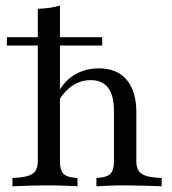

<svg xmlns="http://www.w3.org/2000/svg" viewBox="-20 -651 602 671"><path d="M23.4 0V-29Q73.4 -30.6 92.7 -43.1Q112.1 -55.6 112.1 -87.1V-620.2Q134.7 -621 154 -623.8Q173.4 -626.6 189.5 -631.5V-87.1Q189.5 -55.6 202.4 -43.1Q215.3 -30.6 250.8 -29V0Q234.7 -0.8 206.9 -2Q179 -3.2 150 -3.2Q116.9 -3.2 81 -2Q45.2 -0.8 23.4 0ZM316.9 0V-29Q352.4 -30.6 365.3 -43.1Q378.2 -55.6 378.2 -87.1V-264.5Q378.2 -317.7 357.7 -344.4Q337.1 -371 296.8 -371Q263.7 -371 235.1 -352.8Q206.5 -334.7 185.5 -300L186.3 -332.3Q206.5 -370.2 243.1 -391.1Q279.8 -412.1 325.8 -412.1Q388.7 -412.1 422.6 -372.2Q456.5 -332.3 456.5 -258.1V-87.1Q456.5 -55.6 475.8 -43.1Q495.2 -30.6 545.2 -29V0Q533.1 -0.8 512.1 -1.2Q491.1 -1.6 466.5 -2.4Q441.9 -3.2 418.5 -3.2Q388.7 -3.2 360.1 -2Q331.5 -0.8 316.9 0ZM4 -491.9V-521H337.1V-491.9Z"/></svg>

Font: Playfair
Style: Regular
Weight: 400
Designer: Claus Eggers Sørensen
Foundry: Claus Eggers Sørensen
Version: Version 2.001;gftools[0.9.30]